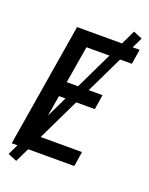

<svg xmlns="http://www.w3.org/2000/svg" viewBox="-165 -905 835 1073"><g transform="rotate(20 252.5 -368.0)"><path d="M12 0 133 -735H505L491 -647H221L184 -426H397L383 -338H170L128 -88H398L384 0ZM69 84 16 62 441 -820 494 -798Z"/></g></svg>

Font: Iosevka SS18 Semibold
Style: Italic
Weight: 600
Italic angle: -9°
Monospace: yes
Designer: Belleve Invis
Foundry: Belleve Invis
Version: Version 25.1.1; ttfautohint (v1.8.4)